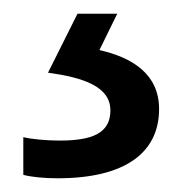

<svg xmlns="http://www.w3.org/2000/svg" viewBox="-20 -86 265 280"><path d="M212 73C212 22 173 -2 125 -13L151 -66H93L50 20C101 27 141 40 141 75C141 108 115 119 67 119C48 119 26 117 14 114V169C25 172 44 174 64 174C162 174 212 137 212 73Z"/></svg>

Font: Noto Sans Malayalam UI
Style: Regular
Weight: 400
Designer: Jelle Bosma - Monotype Design Team
Foundry: Monotype Imaging Inc.
Version: Version 2.104